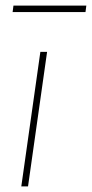

<svg xmlns="http://www.w3.org/2000/svg" viewBox="-20 -665 328 685"><path d="M285 -622H25L28 -645H288ZM80 0H56L124 -480H148Z"/></svg>

Font: Ezarion Thin
Style: Italic
Weight: 250
Italic angle: -8°
Designer: Natanael Gama
Version: Version 1.001;PS 001.001;hotconv 1.0.70;makeotf.lib2.5.58329